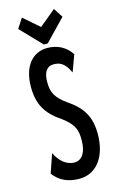

<svg xmlns="http://www.w3.org/2000/svg" viewBox="-124 -854 562 915"><g transform="rotate(-15 156.5 -396.5)"><path d="M241 -803 160 -736 83 -803 52 -755 151 -652H170L271 -757ZM150 10C234 10 289 -62 289 -175C289 -247 266 -303 196 -351C130 -396 120 -427 120 -476C120 -525 139 -549 171 -549C201 -549 225 -539 249 -488L279 -570C253 -610 212 -632 162 -632C90 -632 39 -575 39 -472C39 -390 67 -336 141 -287C202 -242 207 -211 207 -165C207 -106 185 -71 146 -71C108 -72 76 -98 55 -142L23 -49C53 -9 94 10 150 10Z"/></g></svg>

Font: Inconsolata ExtraCondensed
Style: Bold
Weight: 700
Width: 2
Monospace: yes
Designer: Raph Levien, Cyreal, Brenton Simpson
Foundry: Raph Levien, Cyreal, Google
Version: Version 3.100